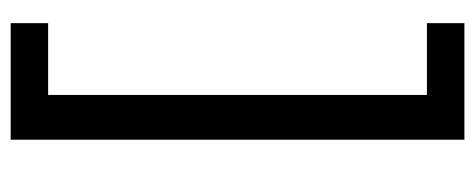

<svg xmlns="http://www.w3.org/2000/svg" viewBox="-292 -462 912 369"><g transform="rotate(90 164.5 -278.0)"><path d="M25 86H163V-642H25V-714H249V158H25Z"/></g></svg>

Font: Noto Sans Ambassadori
Style: Regular
Weight: 400
Designer: Monotype Design Team
Foundry: Monotype Imaging Inc.
Version: Version 2.013